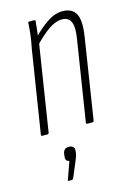

<svg xmlns="http://www.w3.org/2000/svg" viewBox="-109 -543 556 812"><g transform="rotate(-15 168.5 -137.0)"><path d="M227 0Q221 0 222 -6L277 -355Q286 -406 276 -430Q266 -454 237 -454Q208 -454 176.5 -431.5Q145 -409 112 -374L115 -408Q145 -440 179.5 -463.5Q214 -487 247 -487Q290 -487 306 -457Q322 -427 311 -358L256 -6Q255 0 250 0ZM30 0Q24 0 25 -6L82 -367Q89 -400 92 -427Q95 -454 96 -476Q96 -481 102 -481H123Q128 -481 128 -476Q126 -453 123 -427.5Q120 -402 117 -386L118 -382L59 -6Q58 0 52 0ZM89 213Q83 213 86 208L113 132Q104 131 100 125Q96 119 98 108L99 98Q103 74 125 74Q138 74 144.5 80.5Q151 87 149 99L148 108Q147 115 144.5 122.5Q142 130 138 139L109 208Q106 213 102 213Z"/></g></svg>

Font: Sofia Sans Extra Condensed ExtraLight
Style: Italic
Weight: 250
Italic angle: -9°
Version: Version 4.100